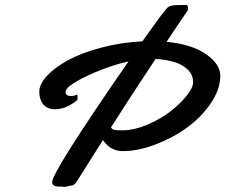

<svg xmlns="http://www.w3.org/2000/svg" viewBox="-20 -744 899 766"><path d="M858.9 -441.9Q858.9 -387.7 821 -332Q783.2 -276.4 726.3 -235.1Q669.4 -193.8 600.1 -167.5Q530.8 -141.1 469.7 -141.1Q420.9 -141.1 390.6 -185.1L282.7 -14.2Q272.5 -2.9 260.7 -2.9Q256.8 -2.9 249 -0.7Q241.2 1.5 236.8 1.5Q234.9 1.5 231 1Q227.1 0.5 225.1 0.5H216.8Q188 0.5 188 -17.6Q188 -58.6 492.7 -499Q427.2 -484.4 358.4 -455.1Q289.6 -425.8 257.8 -400.9Q241.7 -388.2 241.7 -376Q241.7 -369.1 247.3 -365Q252.9 -360.8 262.7 -360.8Q273.9 -360.8 286.6 -366.2H287.1Q289.6 -366.2 289.6 -356Q289.6 -346.2 287.6 -344.2Q243.2 -308.1 199.7 -308.1Q168.5 -308.1 152.6 -327.6Q136.7 -347.2 136.7 -377.9Q136.7 -408.2 167.7 -441.7Q198.7 -475.1 251.5 -503.9Q304.2 -532.7 382.8 -553.7Q461.4 -574.7 547.9 -579.1Q627.4 -690.9 643.6 -709Q652.3 -718.8 663.6 -721.4Q674.8 -724.1 699.7 -724.1H723.6Q730 -724.1 730 -710Q730 -703.1 727.5 -700.2Q681.2 -632.8 644.5 -577.1Q743.7 -567.9 801.3 -528.3Q858.9 -488.8 858.9 -441.9ZM422.9 -235.8Q426.8 -228 435.5 -226.1Q444.3 -224.1 463.9 -224.1Q467.3 -224.1 468.8 -224.1Q513.7 -224.1 565.9 -245.8Q618.2 -267.6 657.7 -297.9Q697.3 -328.1 723.9 -361.1Q750.5 -394 750.5 -416Q750.5 -445.8 729 -466.3Q707.5 -486.8 675.3 -496.6Q643.1 -506.3 600.6 -508.8Q474.6 -318.4 422.9 -235.8Z"/></svg>

Font: Yellowtail
Style: Regular
Weight: 400
Designer: Astigmatic (AOETI)
Foundry: Astigmatic (AOETI)
Version: Version 1.000